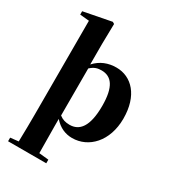

<svg xmlns="http://www.w3.org/2000/svg" viewBox="-253 -952 1190 1337"><g transform="rotate(30 342.5 -283.5)"><path d="M33 259H340V230L263 222L261 7V-52C303 -4 353 17 407 17C539 17 650 -96 650 -279C650 -463 554 -563 431 -563C366 -563 307 -541 261 -490V-656L264 -817L249 -826L27 -783V-756L101 -749V7C101 68 100 144 98 223L33 230ZM263 -459C295 -489 322 -494 351 -494C431 -494 478 -435 478 -282C478 -114 424 -54 346 -54C314 -54 288 -61 263 -81Z"/></g></svg>

Font: Source Han Serif KR Heavy
Style: Regular
Weight: 900
Designer: Ryoko NISHIZUKA 西塚涼子 (kana & ideographs); Frank Grießhammer (Latin, Greek & Cyrillic); Wenlong ZHANG 张文龙 (bopomofo); San
Foundry: Adobe
Version: Version 2.001;hotconv 1.1.0;makeotfexe 2.6.0